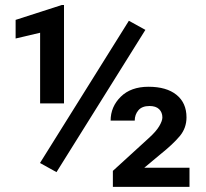

<svg xmlns="http://www.w3.org/2000/svg" viewBox="-20 -730 803 750"><path d="M547.9 -613.3 200.7 -57.6 136.2 -93.3 483.4 -648.9ZM230 -710.4V-326.2H136.7V-602.1L41 -579.6V-652.3L221.2 -710.4ZM720.2 -74.7V0H420.9V-62.5L561 -190.4Q589.8 -216.3 602.1 -237.3Q614.3 -258.3 614.3 -271Q614.3 -291 601.6 -303.5Q588.9 -315.9 564 -315.9Q534.7 -315.9 520.5 -299.1Q506.3 -282.2 506.3 -258.8H412.1Q412.1 -313 451.7 -352.1Q491.2 -391.1 560.1 -391.1Q630.4 -391.1 669.4 -359.6Q708.5 -328.1 708.5 -271.5Q708.5 -230 682.4 -198.5Q656.2 -167 605 -126L543.5 -74.7Z"/></svg>

Font: Vazirmatn RD UI SemiBold
Style: Regular
Weight: 600
Designer: Saber Rastikerdar
Foundry: Saber Rastikerdar
Version: Version 33.003